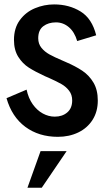

<svg xmlns="http://www.w3.org/2000/svg" viewBox="-20 -614 490 878"><path d="M9.8 -165 101.6 -204.1Q109.9 -165 129.6 -137.2Q149.4 -109.4 175.8 -95Q202.1 -80.6 230.5 -80.6Q265.1 -80.6 287.6 -99.9Q310.1 -119.1 310.1 -154.8Q310.1 -180.7 296.1 -199Q282.2 -217.3 261.5 -229.2Q240.7 -241.2 202.6 -258.3L185.5 -265.6Q140.1 -286.6 111.6 -304.9Q83 -323.2 63.5 -354.2Q43.9 -385.3 43.9 -431.6Q43.9 -485.8 71 -522.5Q98.1 -559.1 140.1 -576.4Q182.1 -593.8 227.5 -593.8Q295.9 -593.8 348.4 -561.5Q400.9 -529.3 419.9 -452.6L333 -426.3Q320.8 -467.8 294.9 -489.7Q269 -511.7 235.8 -511.7Q201.2 -511.7 178 -494.1Q154.8 -476.6 154.8 -439Q154.8 -413.6 169.4 -395.5Q184.1 -377.4 206.1 -365.2Q228 -353 267.1 -336.4L278.3 -331.5Q325.2 -311.5 356.7 -290.3Q388.2 -269 407.7 -235.8Q427.2 -202.6 427.2 -154.3Q427.2 -103.5 403.3 -65.9Q379.4 -28.3 337.9 -8.3Q296.4 11.7 244.6 11.7Q157.7 11.7 95.9 -33.9Q34.2 -79.6 9.8 -165ZM165.5 77.1H284.7L170.9 244.6H105.5Z"/></svg>

Font: Decalotype Medium
Style: Regular
Weight: 500
Designer: Alfredo Marco Pradil
Foundry: Alfredo Marco Pradil
Version: Version 1.0